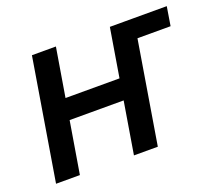

<svg xmlns="http://www.w3.org/2000/svg" viewBox="-97 -673 909 805"><g transform="rotate(-20 358.0 -270.5)"><path d="M510.7 -456.5 524.4 -541H716.3L702.6 -456.5ZM453.1 -324.2 438 -231.4H143.1L158.2 -324.2ZM221.7 -541 131.8 0H25.4L114.7 -541ZM568.8 -541 479.5 0H373L462.4 -541Z"/></g></svg>

Font: Inter 17pt Medium
Style: Italic
Weight: 500
Italic angle: -9.3988°
Version: Version 4.001;git-66647c0bb